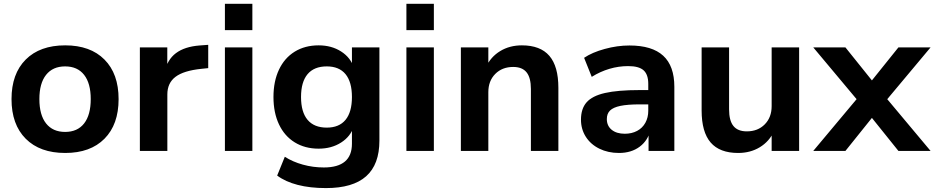

<svg xmlns="http://www.w3.org/2000/svg" viewBox="-20 -786 4870 1000"><path d="M40 -269.8Q40 -401.9 114 -475.8Q187.9 -549.8 319.6 -549.8Q450.6 -549.8 524.1 -475.8Q597.7 -401.9 597.7 -269.8Q597.7 -137.5 524.1 -63.4Q450.6 10.7 319.6 10.7Q187.9 10.7 114 -63.4Q40 -137.5 40 -269.8ZM452.6 -270Q452.6 -352.1 418.1 -396.1Q383.5 -440.2 319.2 -440.2Q254.9 -440.2 220 -396.1Q185.1 -352.1 185.1 -270Q185.1 -187.3 220 -143.1Q254.9 -98.9 319.2 -98.9Q383.5 -98.9 418.1 -143.1Q452.6 -187.3 452.6 -270Z M708.5 -539.1H851.3V-410.4H837.4Q851.1 -475.1 896.1 -509Q941.2 -543 1018.6 -549.1L1064.5 -552.5V-431.2L1028.8 -427.5Q936.3 -418 893.9 -385.7Q851.6 -353.5 851.6 -294.2V0H708.5Z M1151.4 -766.1H1294.4V-628.9H1151.4ZM1151.4 -539.1H1294.4V0H1151.4Z M1423.6 128.4 1463.4 30.5Q1504.6 56.9 1557.5 71.5Q1610.4 86.2 1666.7 86.2Q1739.7 86.2 1776.4 55.3Q1813 24.4 1813 -37.6V-129.4H1823.7Q1806.4 -75.4 1756.6 -43.6Q1706.8 -11.7 1639.6 -11.7Q1568.4 -11.7 1515 -44.6Q1461.7 -77.4 1433 -138.3Q1404.3 -199.2 1404.3 -280.8Q1404.3 -362.3 1433 -423.2Q1461.7 -484.1 1515 -517Q1568.4 -549.8 1639.6 -549.8Q1706.8 -549.8 1756.6 -517.9Q1806.4 -486.1 1823.7 -431.9L1813 -434.1V-539.1H1956.1V-53.7Q1956.1 70.6 1887 132.1Q1817.9 193.6 1677.7 193.6Q1595 193.6 1530.6 177Q1466.3 160.4 1423.6 128.4ZM1813 -280.8Q1813 -359.1 1779.7 -399.7Q1746.3 -440.2 1681.9 -440.2Q1616 -440.2 1581.9 -399.7Q1547.9 -359.1 1547.9 -280.8Q1547.9 -202.4 1581.9 -161.9Q1616 -121.3 1681.9 -121.3Q1746.3 -121.3 1779.7 -161.9Q1813 -202.4 1813 -280.8Z M2096.7 -766.1H2239.7V-628.9H2096.7ZM2096.7 -539.1H2239.7V0H2096.7Z M2380.4 -539.1H2523.4V-436.8H2511.2Q2535.9 -490 2585.1 -519.9Q2634.3 -549.8 2698 -549.8Q2794.2 -549.8 2841.2 -495.2Q2888.2 -440.7 2888.2 -328.6V0H2745.1V-322.5Q2745.1 -381.3 2722.5 -409.3Q2700 -437.3 2652.8 -437.3Q2595.5 -437.3 2559.4 -400.9Q2523.4 -364.5 2523.4 -305.9V0H2380.4Z M3005.9 -162.8Q3005.9 -219.5 3035 -252.9Q3064.2 -286.4 3130.7 -301.6Q3197.3 -316.9 3312.3 -316.9H3374.3V-242.4H3313.2Q3249 -242.4 3211.5 -234.6Q3174.1 -226.8 3157.3 -210.4Q3140.6 -194.1 3140.6 -166Q3140.6 -130.6 3165.9 -110Q3191.2 -89.4 3234.1 -89.4Q3270.3 -89.4 3298.2 -104.2Q3326.2 -119.1 3341.3 -146.6Q3356.4 -174.1 3356.4 -209.2V-349.1Q3356.4 -397.9 3332 -419.8Q3307.6 -441.7 3251.7 -441.7Q3201.9 -441.7 3154.1 -427.5Q3106.2 -413.3 3062 -385.7L3022.2 -484.9Q3064.2 -513.2 3129.6 -531.1Q3195.1 -549.1 3258.3 -549.1Q3376.2 -549.1 3434.2 -495.8Q3492.2 -442.6 3492.2 -333.7V0H3357.9V-111.6H3368.2Q3355.7 -54.9 3311.9 -22.1Q3268.1 10.7 3203.9 10.7Q3147 10.7 3101.7 -11.6Q3056.4 -33.9 3031.1 -73.6Q3005.9 -113.3 3005.9 -162.8Z M4142.1 0H3999V-102.3H4011.2Q3986.6 -49.1 3937.4 -19.2Q3888.2 10.7 3824.5 10.7Q3728.3 10.7 3681.3 -43.8Q3634.3 -98.4 3634.3 -210.4V-539.1H3777.3V-216.6Q3777.3 -157.7 3799.9 -129.8Q3822.5 -101.8 3869.6 -101.8Q3927 -101.8 3963 -138.2Q3999 -174.6 3999 -233.2V-539.1H4142.1Z M4659.2 0 4521.2 -171.9 4383.3 0H4215.8L4441.4 -269.5L4215.8 -539.1H4383.3L4521.2 -367.2L4659.2 -539.1H4826.7L4601.1 -269.5L4826.7 0Z"/></svg>

Font: Min Sans VF VF
Style: Regular
Weight: 400
Designer: Jinseong-Kim, NotoSansCJK, Nunito
Foundry: Jinseong-Kim
Version: Version 1.420;Glyphs 3.1.2 (3151)